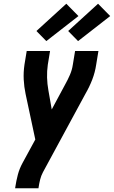

<svg xmlns="http://www.w3.org/2000/svg" viewBox="-20 -1008 610 1028"><path d="M61 0 62 -7Q67 -40 75.5 -72.5Q84 -105 101 -136L169 -261L117 -505Q109 -543 107 -582Q105 -621 111 -662L123 -735H248L236 -662Q231 -627 232 -592.5Q233 -558 239 -525L257 -422L329 -556Q343 -581 354.5 -607.5Q366 -634 370 -662L382 -735H507L495 -662Q489 -621 474 -582Q459 -543 437 -505L210 -86Q200 -67 195 -47Q190 -27 187 -7L186 0ZM398 -788 345 -842 505 -988 570 -922ZM228 -788 175 -842 335 -988 400 -922Z"/></svg>

Font: Iosevka Curly Extrabold
Style: Italic
Weight: 800
Italic angle: -9°
Monospace: yes
Designer: Belleve Invis
Foundry: Belleve Invis
Version: Version 22.1.2; ttfautohint (v1.8.4)